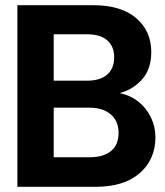

<svg xmlns="http://www.w3.org/2000/svg" viewBox="-20 -720 637 740"><path d="M47 0V-700H338Q447 -700 505 -650Q563 -600 563 -520Q563 -454 528 -414.5Q493 -375 441 -361Q482 -353 513 -328.5Q544 -304 561.5 -268Q579 -232 579 -191Q579 -106 519 -53Q459 0 348 0ZM187 -409H315Q366 -409 393 -432.5Q420 -456 420 -499Q420 -541 393.5 -564.5Q367 -588 314 -588H187ZM187 -114H326Q379 -114 408 -138Q437 -162 437 -208Q437 -253 407 -279Q377 -305 324 -305H187Z"/></svg>

Font: Host Grotesk ExtraBold
Style: Regular
Weight: 800
Designer: Doğukan Karapınar
Foundry: Element Type
Version: Version 1.003; ttfautohint (v1.8.4.7-5d5b)